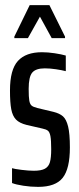

<svg xmlns="http://www.w3.org/2000/svg" viewBox="-20 -722 310 750"><path d="M27 -7V-65Q36 -62 64 -58.5Q92 -55 112 -55Q141 -55 155.5 -63Q170 -71 175 -88.5Q180 -106 180 -139Q180 -174 177 -190Q174 -206 167 -211.5Q160 -217 145 -220L84 -234Q56 -241 42.5 -255Q29 -269 24 -295Q19 -321 19 -369Q19 -450 50 -484Q81 -518 144 -518Q167 -518 193.5 -514Q220 -510 237 -505V-444Q222 -448 198.5 -451.5Q175 -455 155 -455Q120 -455 106 -438.5Q92 -422 92 -375Q92 -342 94.5 -328.5Q97 -315 103.5 -309.5Q110 -304 126 -300L189 -285Q213 -279 226 -267.5Q239 -256 246 -228Q253 -200 253 -146Q253 -63 225 -27.5Q197 8 129 8Q100 8 71 3.5Q42 -1 27 -7ZM36 -573V-579L96 -702H173L234 -579V-573H182L136 -657L89 -573Z"/></svg>

Font: Saira Ultra Condensed Medium
Style: Regular
Weight: 500
Width: 1
Designer: Hector Gatti with collaboration of the Omnibus-Type team
Foundry: Omnibus-Type
Version: Version 1.001; ttfautohint (v1.8)